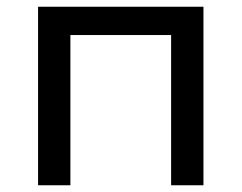

<svg xmlns="http://www.w3.org/2000/svg" viewBox="-20 -550 717 570"><path d="M93 0V-530H584V0H488V-446H189V0Z"/></svg>

Font: Montserrat Z Med
Style: Regular
Weight: 500
Designer: Julieta Ulanovsky
Foundry: Julieta Ulanovsky
Version: Version 8.000